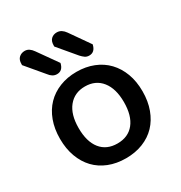

<svg xmlns="http://www.w3.org/2000/svg" viewBox="-168 -821 899 955"><g transform="rotate(-30 281.0 -343.5)"><path d="M518 -234Q518 -177 501 -131Q484 -85 453.5 -53Q423 -21 379 -3.5Q335 14 281 14Q227 14 183 -3.5Q139 -21 108.5 -53Q78 -85 61 -131Q44 -177 44 -234Q44 -291 61 -337Q78 -383 109 -415Q140 -447 184 -464.5Q228 -482 281 -482Q334 -482 378 -464.5Q422 -447 453 -414.5Q484 -382 501 -336.5Q518 -291 518 -234ZM281 -398Q221 -398 186 -355Q151 -312 151 -234Q151 -156 185 -113.5Q219 -71 281 -71Q343 -71 377 -113.5Q411 -156 411 -234Q411 -311 376.5 -354.5Q342 -398 281 -398ZM64 -646V-652Q64 -677 77.5 -689Q91 -701 110 -701Q124 -701 135 -693.5Q146 -686 155 -673L235 -560Q226 -520 193 -520Q179 -520 168 -527Q157 -534 149 -545ZM249 -646V-652Q249 -677 262 -689Q275 -701 294 -701Q309 -701 320.5 -693.5Q332 -686 341 -673L420 -560Q411 -520 378 -520Q364 -520 354 -527Q344 -534 334 -545Z"/></g></svg>

Font: Baloo Thambi 2 Medium
Style: Regular
Weight: 500
Designer: Aadarsh Rajan and Ek Type
Foundry: Ek Type
Version: Version 1.640;hotconv 1.0.111;makeotfexe 2.5.65597; ttfautoh